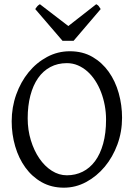

<svg xmlns="http://www.w3.org/2000/svg" viewBox="-20 -872 640 907"><path d="M481 -307.1Q481 -340.8 474.9 -373.8Q468.8 -406.7 457.5 -436.3Q446.3 -465.8 429.9 -491Q413.6 -516.1 393.1 -534.4Q372.6 -552.7 348.1 -563.2Q323.7 -573.7 295.9 -573.7Q252.4 -573.7 218 -555.4Q183.6 -537.1 159.9 -503.2Q136.2 -469.2 123.5 -420.9Q110.8 -372.6 110.8 -313Q110.8 -258.3 125.7 -209.5Q140.6 -160.6 165.8 -123.8Q190.9 -86.9 224.6 -65.4Q258.3 -43.9 295.9 -43.9Q336.4 -43.9 370.4 -60.8Q404.3 -77.6 429 -110.8Q453.6 -144 467.3 -193.4Q481 -242.7 481 -307.1ZM556.6 -315.9Q556.6 -249.5 534.7 -189.7Q512.7 -129.9 474.9 -84.5Q437 -39.1 387.2 -12.2Q337.4 14.6 281.7 14.6Q223.1 14.6 177.2 -11.2Q131.3 -37.1 99.9 -80.6Q68.4 -124 51.8 -180.7Q35.2 -237.3 35.2 -298.8Q35.2 -365.2 56.6 -425.3Q78.1 -485.4 115.2 -530.8Q152.3 -576.2 202.4 -603Q252.4 -629.9 310.1 -629.9Q370.6 -629.9 416.5 -603.3Q462.4 -576.7 493.7 -532.7Q524.9 -488.8 540.8 -432.1Q556.6 -375.5 556.6 -315.9ZM327.6 -679.2H275.4L146.5 -829.1Q149.9 -834 152.3 -837.4Q154.8 -840.8 157 -843.3Q159.2 -845.7 161.9 -847.7Q164.6 -849.6 168.5 -852.1L302.7 -749L434.6 -852.1Q442.9 -847.7 446.3 -843.3Q449.7 -838.9 455.6 -829.1Z"/></svg>

Font: Gentium Plus Afr
Style: Regular
Weight: 400
Designer: J. Victor Gaultney, Annie Olsen, Iska Routamaa, Becca Hirsbrunner
Foundry: SIL International
Version: Version 5.000